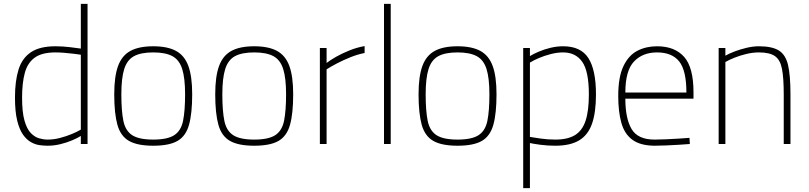

<svg xmlns="http://www.w3.org/2000/svg" viewBox="-20 -750 4211 1000"><path d="M228 9Q209 9 186.5 6Q164 3 141.5 -9.5Q119 -22 100 -48.5Q81 -75 69.5 -122Q58 -169 58 -242Q58 -328 76.5 -387.5Q95 -447 141 -478Q187 -509 269 -509Q304 -509 343 -504.5Q382 -500 401 -497V-730H436V0H401V-42Q384 -31 355.5 -19Q327 -7 294 1Q261 9 228 9ZM228 -23Q260 -23 292.5 -31.5Q325 -40 354 -52Q383 -64 401 -75V-465Q388 -467 364 -470Q340 -473 314.5 -475Q289 -477 269 -477Q198 -477 160.5 -449.5Q123 -422 109 -369.5Q95 -317 95 -242Q95 -166 107.5 -122Q120 -78 140.5 -57Q161 -36 184 -29.5Q207 -23 228 -23Z M778 9Q696 9 652 -16Q608 -41 591.5 -100Q575 -159 575 -259Q575 -352 595 -406.5Q615 -461 659.5 -485Q704 -509 778 -509Q852 -509 896.5 -485Q941 -461 961 -406.5Q981 -352 981 -259Q981 -159 964.5 -100Q948 -41 904.5 -16Q861 9 778 9ZM778 -23Q852 -23 887.5 -46Q923 -69 933.5 -121Q944 -173 944 -259Q944 -343 929 -390.5Q914 -438 878 -457.5Q842 -477 778 -477Q714 -477 678 -457.5Q642 -438 627 -390.5Q612 -343 612 -259Q612 -173 622.5 -121Q633 -69 668.5 -46Q704 -23 778 -23Z M1304 9Q1222 9 1178 -16Q1134 -41 1117.5 -100Q1101 -159 1101 -259Q1101 -352 1121 -406.5Q1141 -461 1185.5 -485Q1230 -509 1304 -509Q1378 -509 1422.5 -485Q1467 -461 1487 -406.5Q1507 -352 1507 -259Q1507 -159 1490.5 -100Q1474 -41 1430.5 -16Q1387 9 1304 9ZM1304 -23Q1378 -23 1413.5 -46Q1449 -69 1459.5 -121Q1470 -173 1470 -259Q1470 -343 1455 -390.5Q1440 -438 1404 -457.5Q1368 -477 1304 -477Q1240 -477 1204 -457.5Q1168 -438 1153 -390.5Q1138 -343 1138 -259Q1138 -173 1148.5 -121Q1159 -69 1194.5 -46Q1230 -23 1304 -23Z M1646 0V-500H1681V-422Q1700 -437 1731 -454.5Q1762 -472 1800.5 -487.5Q1839 -503 1879 -510V-474Q1843 -467 1805.5 -452Q1768 -437 1735.5 -420Q1703 -403 1681 -389V0Z M1980 0V-730H2015V0Z M2363 9Q2281 9 2237 -16Q2193 -41 2176.5 -100Q2160 -159 2160 -259Q2160 -352 2180 -406.5Q2200 -461 2244.5 -485Q2289 -509 2363 -509Q2437 -509 2481.5 -485Q2526 -461 2546 -406.5Q2566 -352 2566 -259Q2566 -159 2549.5 -100Q2533 -41 2489.5 -16Q2446 9 2363 9ZM2363 -23Q2437 -23 2472.5 -46Q2508 -69 2518.5 -121Q2529 -173 2529 -259Q2529 -343 2514 -390.5Q2499 -438 2463 -457.5Q2427 -477 2363 -477Q2299 -477 2263 -457.5Q2227 -438 2212 -390.5Q2197 -343 2197 -259Q2197 -173 2207.5 -121Q2218 -69 2253.5 -46Q2289 -23 2363 -23Z M2705 230V-500H2740V-458Q2758 -469 2786 -481Q2814 -493 2847 -501Q2880 -509 2913 -509Q3005 -509 3044.5 -447.5Q3084 -386 3084 -258Q3084 -165 3063.5 -106Q3043 -47 2996.5 -19Q2950 9 2872 9Q2832 9 2794.5 4Q2757 -1 2740 -5V230ZM2872 -23Q2937 -23 2975 -46.5Q3013 -70 3030 -121.5Q3047 -173 3047 -258Q3047 -379 3012.5 -428Q2978 -477 2913 -477Q2882 -477 2849 -468.5Q2816 -460 2787.5 -448Q2759 -436 2740 -424V-37Q2757 -34 2794.5 -28.5Q2832 -23 2872 -23Z M3388 9Q3314 8 3273 -22.5Q3232 -53 3216 -111Q3200 -169 3200 -250Q3200 -349 3227 -405.5Q3254 -462 3299.5 -485.5Q3345 -509 3402 -509Q3494 -509 3543 -454Q3592 -399 3592 -269V-236H3237Q3237 -133 3269.5 -78Q3302 -23 3389 -23Q3415 -23 3448 -24.5Q3481 -26 3514 -28Q3547 -30 3571 -32L3573 0Q3549 2 3516 4Q3483 6 3449 7.5Q3415 9 3388 9ZM3237 -268H3555Q3555 -383 3517.5 -430Q3480 -477 3402 -477Q3327 -477 3282 -429.5Q3237 -382 3237 -268Z M3723 0V-500H3758V-460Q3777 -471 3806 -482Q3835 -493 3868.5 -501Q3902 -509 3933 -509Q4001 -509 4036.5 -487Q4072 -465 4084.5 -411Q4097 -357 4097 -260V0H4062V-258Q4062 -343 4053 -390.5Q4044 -438 4016.5 -457.5Q3989 -477 3933 -477Q3901 -477 3867.5 -469Q3834 -461 3805.5 -449.5Q3777 -438 3758 -427V0Z"/></svg>

Font: TitilliumWeb ExtraLight
Style: Regular
Weight: 400
Designer: Mohamed Gaber, Accademia di Belle Arti di Urbino and others
Foundry: Kief Type Foundry, Accademia di Belle Arti di Urbino and others
Version: Version 3.000; ttfautohint (v1.8.2)